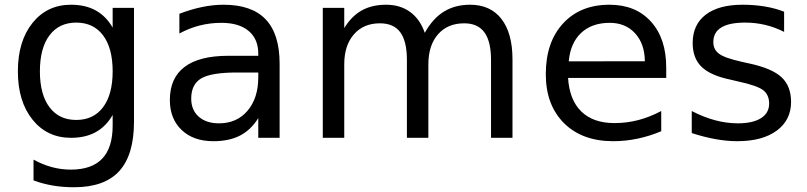

<svg xmlns="http://www.w3.org/2000/svg" viewBox="-20 -580 3398 808"><path d="M454.1 -279.8Q454.1 -377.4 413.8 -431.2Q373.5 -484.9 300.8 -484.9Q228.5 -484.9 188.2 -431.2Q147.9 -377.4 147.9 -279.8Q147.9 -182.6 188.2 -128.9Q228.5 -75.2 300.8 -75.2Q373.5 -75.2 413.8 -128.9Q454.1 -182.6 454.1 -279.8ZM543.9 -67.9Q543.9 71.8 481.9 139.9Q419.9 208 292 208Q244.6 208 202.6 200.9Q160.6 193.8 121.1 179.2V91.8Q160.6 113.3 199.2 123.5Q237.8 133.8 277.8 133.8Q366.2 133.8 410.2 87.6Q454.1 41.5 454.1 -51.8V-96.2Q426.3 -47.9 382.8 -23.9Q339.4 0 278.8 0Q178.2 0 116.7 -76.7Q55.2 -153.3 55.2 -279.8Q55.2 -406.7 116.7 -483.4Q178.2 -560.1 278.8 -560.1Q339.4 -560.1 382.8 -536.1Q426.3 -512.2 454.1 -463.9V-546.9H543.9Z M977.5 -274.9Q868.7 -274.9 826.7 -250Q784.7 -225.1 784.7 -165Q784.7 -117.2 816.2 -89.1Q847.7 -61 901.9 -61Q976.6 -61 1021.7 -114Q1066.9 -167 1066.9 -254.9V-274.9ZM1156.7 -312V0H1066.9V-83Q1036.1 -33.2 990.2 -9.5Q944.3 14.2 877.9 14.2Q793.9 14.2 744.4 -33Q694.8 -80.1 694.8 -159.2Q694.8 -251.5 756.6 -298.3Q818.4 -345.2 940.9 -345.2H1066.9V-354Q1066.9 -416 1026.1 -450Q985.4 -483.9 911.6 -483.9Q864.7 -483.9 820.3 -472.7Q775.9 -461.4 734.9 -439V-522Q784.2 -541 830.6 -550.5Q877 -560.1 920.9 -560.1Q1039.6 -560.1 1098.1 -498.5Q1156.7 -437 1156.7 -312Z M1767.6 -441.9Q1801.3 -502.4 1848.1 -531.2Q1895 -560.1 1958.5 -560.1Q2043.9 -560.1 2090.3 -500.2Q2136.7 -440.4 2136.7 -330.1V0H2046.4V-327.1Q2046.4 -405.8 2018.6 -443.8Q1990.7 -481.9 1933.6 -481.9Q1863.8 -481.9 1823.2 -435.5Q1782.7 -389.2 1782.7 -309.1V0H1692.4V-327.1Q1692.4 -406.2 1664.6 -444.1Q1636.7 -481.9 1578.6 -481.9Q1509.8 -481.9 1469.2 -435.3Q1428.7 -388.7 1428.7 -309.1V0H1338.4V-546.9H1428.7V-461.9Q1459.5 -512.2 1502.4 -536.1Q1545.4 -560.1 1604.5 -560.1Q1664.1 -560.1 1705.8 -529.8Q1747.6 -499.5 1767.6 -441.9Z M2783.7 -295.9V-252H2370.6Q2376.5 -159.2 2426.5 -110.6Q2476.6 -62 2565.9 -62Q2617.7 -62 2666.3 -74.7Q2714.8 -87.4 2762.7 -112.8V-27.8Q2714.4 -7.3 2663.6 3.4Q2612.8 14.2 2560.5 14.2Q2429.7 14.2 2353.3 -62Q2276.9 -138.2 2276.9 -268.1Q2276.9 -402.3 2349.4 -481.2Q2421.9 -560.1 2544.9 -560.1Q2655.3 -560.1 2719.5 -489Q2783.7 -418 2783.7 -295.9ZM2693.8 -322.3Q2692.9 -396 2652.6 -439.9Q2612.3 -483.9 2545.9 -483.9Q2470.7 -483.9 2425.5 -441.4Q2380.4 -398.9 2373.5 -321.8Z M3279.8 -530.8V-445.8Q3241.7 -465.3 3200.7 -475.1Q3159.7 -484.9 3115.7 -484.9Q3048.8 -484.9 3015.4 -464.4Q2981.9 -443.8 2981.9 -402.8Q2981.9 -371.6 3005.9 -353.8Q3029.8 -335.9 3102.1 -319.8L3132.8 -313Q3228.5 -292.5 3268.8 -255.1Q3309.1 -217.8 3309.1 -150.9Q3309.1 -74.7 3248.8 -30.3Q3188.5 14.2 3083 14.2Q3039.1 14.2 2991.5 5.6Q2943.8 -2.9 2891.1 -20V-112.8Q2940.9 -86.9 2989.3 -74Q3037.6 -61 3085 -61Q3148.4 -61 3182.6 -82.8Q3216.8 -104.5 3216.8 -144Q3216.8 -180.7 3192.1 -200.2Q3167.5 -219.7 3084 -237.8L3052.7 -245.1Q2969.2 -262.7 2932.1 -299.1Q2895 -335.4 2895 -398.9Q2895 -476.1 2949.7 -518.1Q3004.4 -560.1 3105 -560.1Q3154.8 -560.1 3198.7 -552.7Q3242.7 -545.4 3279.8 -530.8Z"/></svg>

Font: Pangururan
Style: Regular
Weight: 400
Designer: Uli Kozok
Foundry: Michael Everson and Uli Kozok
Version: Version 1.005